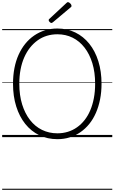

<svg xmlns="http://www.w3.org/2000/svg" viewBox="-20 -1264 1055 1770"><path d="M509 19Q418 19 342.5 -17.5Q267 -54 213 -121.5Q159 -189 129.5 -283Q100 -377 100 -492Q100 -568 113 -635.5Q126 -703 151.5 -759.5Q177 -816 213 -860.5Q249 -905 295 -936.5Q341 -968 394.5 -984.5Q448 -1001 509 -1001Q600 -1001 674.5 -964.5Q749 -928 803 -861Q857 -794 886.5 -700Q916 -606 916 -492Q916 -415 902.5 -347.5Q889 -280 864 -223Q839 -166 803 -121.5Q767 -77 721.5 -45.5Q676 -14 622.5 2.5Q569 19 509 19ZM509 -35Q560 -35 605.5 -49Q651 -63 690 -90.5Q729 -118 760 -157.5Q791 -197 812.5 -248Q834 -299 845.5 -360Q857 -421 857 -492Q857 -597 831.5 -681Q806 -765 759.5 -825Q713 -885 649.5 -916.5Q586 -948 509 -948Q458 -948 412 -934Q366 -920 327 -892Q288 -864 257 -825Q226 -786 203.5 -735Q181 -684 169.5 -623Q158 -562 158 -492Q158 -386 184 -302Q210 -218 256.5 -158Q303 -98 367.5 -66.5Q432 -35 509 -35ZM454 -1052Q447 -1052 438 -1061Q429 -1070 429 -1076Q429 -1079 429.5 -1082.5Q430 -1086 434 -1089L591 -1235Q596 -1239 598.5 -1241.5Q601 -1244 606 -1244Q613 -1244 620.5 -1238.5Q628 -1233 633.5 -1225.5Q639 -1218 639 -1211Q639 -1206 638 -1203Q637 -1200 631 -1196L468 -1059Q463 -1056 460 -1054Q457 -1052 454 -1052ZM0 476H1015V486H0ZM0 -20H1015V0H0ZM0 -505H1015V-500H0ZM0 -996H1015V-986H0Z"/></svg>

Font: Playwrite PL Guides
Style: Regular
Weight: 400
Designer: Veronika Burian, José Scaglione
Foundry: TypeTogether
Version: Version 1.003